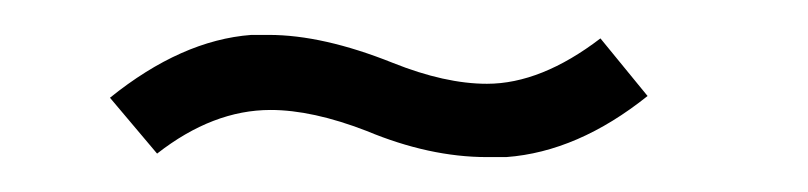

<svg xmlns="http://www.w3.org/2000/svg" viewBox="-20 -290 463 110"><path d="M124 -270H134Q165 -270 205 -254Q235 -242 259 -242Q290 -242 324 -268L351 -235Q311 -203 270 -200H259Q226 -200 190 -215Q159 -227 135 -227Q102 -227 70 -202L43 -234Q84 -267 124 -270Z"/></svg>

Font: Bhavuka
Style: Regular
Weight: 400
Version: 2.94.0; ttfautohint (v1.2) -l 7 -r 28 -G 50 -x 13 -D deva -f